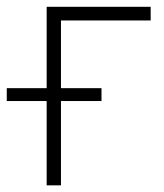

<svg xmlns="http://www.w3.org/2000/svg" viewBox="-76 -556 492 576"><path d="M376 -535.6V-494.6H106.9V0H64V-535.6ZM-55.7 -252.9V-291.5H228.5V-252.9Z"/></svg>

Font: Inter Display Extra Light
Style: Regular
Weight: 200
Designer: Rasmus Andersson
Foundry: rsms
Version: Version 4.000;git-4fc901f